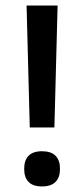

<svg xmlns="http://www.w3.org/2000/svg" viewBox="-20 -659 302 690"><path d="M175.5 -201H87L75.5 -639H187ZM131 11Q98.5 11 82.8 -5.2Q67 -21.5 67 -50.5V-54Q67 -83 82.8 -99.2Q98.5 -115.5 131 -115.5Q163.5 -115.5 179.5 -99.2Q195.5 -83 195.5 -54V-50.5Q195.5 -21.5 179.5 -5.2Q163.5 11 131 11Z"/></svg>

Font: Anek Gurmukhi Medium SemiExpanded
Style: Regular
Weight: 500
Width: 6
Version: Version 1.003